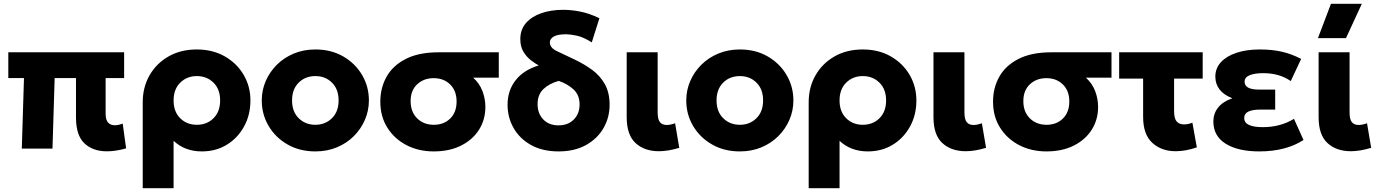

<svg xmlns="http://www.w3.org/2000/svg" viewBox="-20 -787 7301 1017"><path d="M546 14.5Q472 14.5 427.2 -27.8Q382.5 -70 382.5 -164.5V-373.5H269.5L258 0H95.5L107 -373.5H24V-510H637.5V-373.5H539.5V-185Q539.5 -152 552.5 -137.8Q565.5 -123.5 588 -123.5Q598 -123.5 608.5 -125.8Q619 -128 630 -132L648 -1Q592.5 14.5 546 14.5Z M736 210V-245.5Q736 -325 772.2 -388.2Q808.5 -451.5 873 -488.2Q937.5 -525 1022.5 -525Q1107 -525 1171 -488.2Q1235 -451.5 1270.8 -390.2Q1306.5 -329 1306.5 -255Q1306.5 -179 1273.2 -117.8Q1240 -56.5 1182 -20.8Q1124 15 1049 15Q959.5 15 899.5 -41V210ZM1022.5 -126Q1076 -126 1111 -160.8Q1146 -195.5 1146 -255Q1146 -314.5 1110.8 -349.2Q1075.5 -384 1022.5 -384Q970 -384 934.8 -349.2Q899.5 -314.5 899.5 -255Q899.5 -195.5 934.5 -160.8Q969.5 -126 1022.5 -126Z M1650.5 15Q1567 15 1503 -21.8Q1439 -58.5 1402.8 -120Q1366.5 -181.5 1366.5 -255Q1366.5 -308.5 1387.2 -357Q1408 -405.5 1446 -443.5Q1484 -481.5 1536 -503.2Q1588 -525 1650.5 -525Q1734 -525 1797.8 -488.2Q1861.5 -451.5 1897.8 -390Q1934 -328.5 1934 -255Q1934 -201.5 1913.2 -153Q1892.5 -104.5 1854.8 -66.5Q1817 -28.5 1765 -6.8Q1713 15 1650.5 15ZM1650.5 -126Q1703 -126 1738.2 -160.8Q1773.5 -195.5 1773.5 -255Q1773.5 -314.5 1738.5 -349.2Q1703.5 -384 1650.5 -384Q1597 -384 1562 -349.2Q1527 -314.5 1527 -255Q1527 -195.5 1562.2 -160.8Q1597.5 -126 1650.5 -126Z M2277.5 15Q2197 15 2133 -18.2Q2069 -51.5 2031.8 -110.8Q1994.5 -170 1994.5 -248.5Q1994.5 -322 2028 -381.2Q2061.5 -440.5 2130 -475.2Q2198.5 -510 2303.5 -510H2622V-375.5H2486.5Q2520.5 -344.5 2535.8 -303.8Q2551 -263 2551 -220.5Q2551 -153.5 2517.5 -100.2Q2484 -47 2422.5 -16Q2361 15 2277.5 15ZM2278 -126Q2331 -126 2364.8 -159.2Q2398.5 -192.5 2398.5 -249.5Q2398.5 -306 2364.5 -339.5Q2330.5 -373 2277 -373Q2224.5 -373 2189.8 -340.5Q2155 -308 2155 -251.5Q2155 -194.5 2189.5 -160.2Q2224 -126 2278 -126Z M2938.5 15Q2853.5 15 2793 -18.8Q2732.5 -52.5 2700.5 -108.8Q2668.5 -165 2668.5 -232.5Q2668.5 -307 2710.8 -361.5Q2753 -416 2833.5 -440.5Q2816.5 -449.5 2793.5 -466.8Q2770.5 -484 2753.2 -511.8Q2736 -539.5 2736 -580Q2736 -630.5 2766 -665Q2796 -699.5 2847.5 -717.2Q2899 -735 2963 -735Q3006.5 -735 3054.2 -725.5Q3102 -716 3155 -690.5L3114.5 -562.5Q3069.5 -591 3034.5 -598.2Q2999.5 -605.5 2979 -605.5Q2934 -605.5 2913.2 -593.5Q2892.5 -581.5 2892.5 -562Q2892.5 -534.5 2928.5 -516.8Q2964.5 -499 3024 -471.5Q3075 -447.5 3117 -416.5Q3159 -385.5 3184 -340.8Q3209 -296 3209 -232Q3209 -164.5 3176.5 -108.2Q3144 -52 3083.5 -18.5Q3023 15 2938.5 15ZM2938.5 -123Q2988.5 -123 3019.2 -153.8Q3050 -184.5 3050 -234Q3050 -283.5 3018.2 -313Q2986.5 -342.5 2939.5 -358.5Q2889 -344.5 2858.2 -315Q2827.5 -285.5 2827.5 -235.5Q2827.5 -185.5 2857.8 -154.2Q2888 -123 2938.5 -123Z M3470.5 14Q3393.5 14 3346.5 -29.2Q3299.5 -72.5 3299.5 -166.5V-510H3463.5V-192Q3463.5 -154.5 3475.8 -139.8Q3488 -125 3512 -125Q3530 -125 3556 -134L3578 -4Q3518.5 14 3470.5 14Z M3899 15Q3815.5 15 3751.5 -21.8Q3687.5 -58.5 3651.2 -120Q3615 -181.5 3615 -255Q3615 -308.5 3635.8 -357Q3656.5 -405.5 3694.5 -443.5Q3732.5 -481.5 3784.5 -503.2Q3836.5 -525 3899 -525Q3982.5 -525 4046.2 -488.2Q4110 -451.5 4146.2 -390Q4182.5 -328.5 4182.5 -255Q4182.5 -201.5 4161.8 -153Q4141 -104.5 4103.2 -66.5Q4065.5 -28.5 4013.5 -6.8Q3961.5 15 3899 15ZM3899 -126Q3951.5 -126 3986.8 -160.8Q4022 -195.5 4022 -255Q4022 -314.5 3987 -349.2Q3952 -384 3899 -384Q3845.5 -384 3810.5 -349.2Q3775.5 -314.5 3775.5 -255Q3775.5 -195.5 3810.8 -160.8Q3846 -126 3899 -126Z M4263.5 210V-245.5Q4263.5 -325 4299.8 -388.2Q4336 -451.5 4400.5 -488.2Q4465 -525 4550 -525Q4634.5 -525 4698.5 -488.2Q4762.5 -451.5 4798.2 -390.2Q4834 -329 4834 -255Q4834 -179 4800.8 -117.8Q4767.5 -56.5 4709.5 -20.8Q4651.5 15 4576.5 15Q4487 15 4427 -41V210ZM4550 -126Q4603.5 -126 4638.5 -160.8Q4673.5 -195.5 4673.5 -255Q4673.5 -314.5 4638.2 -349.2Q4603 -384 4550 -384Q4497.5 -384 4462.2 -349.2Q4427 -314.5 4427 -255Q4427 -195.5 4462 -160.8Q4497 -126 4550 -126Z M5095.5 14Q5018.5 14 4971.5 -29.2Q4924.5 -72.5 4924.5 -166.5V-510H5088.5V-192Q5088.5 -154.5 5100.8 -139.8Q5113 -125 5137 -125Q5155 -125 5181 -134L5203 -4Q5143.5 14 5095.5 14Z M5523 15Q5442.5 15 5378.5 -18.2Q5314.5 -51.5 5277.2 -110.8Q5240 -170 5240 -248.5Q5240 -322 5273.5 -381.2Q5307 -440.5 5375.5 -475.2Q5444 -510 5549 -510H5867.5V-375.5H5732Q5766 -344.5 5781.2 -303.8Q5796.5 -263 5796.5 -220.5Q5796.5 -153.5 5763 -100.2Q5729.5 -47 5668 -16Q5606.5 15 5523 15ZM5523.5 -126Q5576.5 -126 5610.2 -159.2Q5644 -192.5 5644 -249.5Q5644 -306 5610 -339.5Q5576 -373 5522.5 -373Q5470 -373 5435.2 -340.5Q5400.5 -308 5400.5 -251.5Q5400.5 -194.5 5435 -160.2Q5469.5 -126 5523.5 -126Z M6207.5 14Q6132.5 14 6083.8 -30.2Q6035 -74.5 6035 -168V-370.5H5908V-510H6350.5V-370.5H6199V-198.5Q6199 -159 6212.8 -143.5Q6226.5 -128 6251.5 -128Q6262 -128 6273 -130.2Q6284 -132.5 6296 -137L6319.5 -6.5Q6261 14 6207.5 14Z M6649.5 15Q6537.5 15 6472.2 -25.8Q6407 -66.5 6407 -144Q6407 -185 6431.8 -216.8Q6456.5 -248.5 6507.5 -266.5Q6461.5 -284.5 6439.5 -313.5Q6417.5 -342.5 6417.5 -381Q6417.5 -425.5 6447.2 -457.8Q6477 -490 6530 -507.5Q6583 -525 6653 -525Q6717.5 -525 6769.2 -513.2Q6821 -501.5 6872 -475L6817 -357.5Q6757.5 -399.5 6671 -399.5Q6627 -399.5 6599.8 -388.8Q6572.5 -378 6572.5 -354Q6572.5 -312.5 6648.5 -312.5H6734.5V-206.5H6654.5Q6614.5 -206.5 6592.5 -196Q6570.5 -185.5 6570.5 -162Q6570.5 -136.5 6596.2 -125Q6622 -113.5 6668.5 -113.5Q6762 -113.5 6834 -157.5L6884.5 -45.5Q6791.5 15 6649.5 15Z M7135.5 14Q7058.5 14 7011.5 -29.2Q6964.5 -72.5 6964.5 -166.5V-510H7128.5V-192Q7128.5 -154.5 7140.8 -139.8Q7153 -125 7177 -125Q7195 -125 7221 -134L7243 -4Q7183.5 14 7135.5 14ZM6961 -585 7030 -767H7193.5L7109.5 -585Z"/></svg>

Font: Geologica
Style: Bold
Weight: 700
Designer: Sindre Bremnes, Frode Helland
Foundry: Monokrom Skriftforlag AS
Version: Version 1.010; ttfautohint (v1.8.4.7-5d5b);gftools[0.9.28]